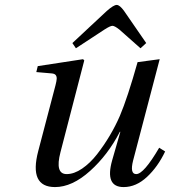

<svg xmlns="http://www.w3.org/2000/svg" viewBox="-20 -740 684 772"><path d="M271 -566.9 409.2 -695.8Q437 -720.2 449.2 -720.2Q461.4 -720.2 479 -695.8L567.9 -566.9L544.9 -545.9L460 -621.1Q440.9 -636.2 432.1 -636.2Q423.3 -636.2 399.9 -621.1L285.2 -545.9ZM126 -450.2 131.8 -474.1 314 -502 318.8 -497.1 223.1 -127.9Q200.2 -40 248 -40Q277.8 -40 310.1 -62Q342.3 -84 370.1 -119.6Q397.9 -155.3 421.1 -194.3Q444.3 -233.4 461.9 -273.9Q492.7 -346.2 533.2 -490.2L622.1 -502L515.1 -94.2Q501.5 -40 527.8 -40Q558.1 -40 620.1 -146L644 -130.9Q614.7 -69.3 571 -28.6Q527.3 12.2 477.1 12.2Q400.4 12.2 431.2 -96.2L463.9 -210H461.9Q414.1 -117.2 342 -52.5Q270 12.2 201.2 12.2Q95.7 12.2 133.8 -132.8L203.1 -397Q207.5 -414.1 208 -423.1Q208.5 -432.1 204.1 -438Q199.7 -443.8 188 -444.8Z"/></svg>

Font: Linguistics Pro
Style: Italic
Weight: 400
Italic angle: -12°
Designer: Stefan Peev, Context Ltd
Foundry: Stefan Peev, Context Ltd
Version: Version 001.000